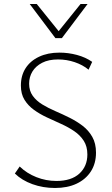

<svg xmlns="http://www.w3.org/2000/svg" viewBox="-20 -927 558 956"><path d="M415 -158Q415 -198 397 -226Q379 -254 349.5 -274Q320 -294 284.5 -310Q249 -326 213.5 -342.5Q178 -359 149 -380Q120 -401 102 -430Q84 -459 84 -501Q84 -551 107.5 -587.5Q131 -624 174.5 -644.5Q218 -665 276 -665Q320 -665 363 -653.5Q406 -642 439 -619L421 -580Q392 -604 352 -617.5Q312 -631 269 -631Q222 -631 190 -614.5Q158 -598 141.5 -571Q125 -544 125 -510Q125 -475 143 -450Q161 -425 190.5 -407Q220 -389 256 -373.5Q292 -358 327 -340.5Q362 -323 391.5 -300.5Q421 -278 439.5 -245.5Q458 -213 458 -167Q458 -113 432.5 -73.5Q407 -34 361.5 -12.5Q316 9 254 9Q194 9 141.5 -10Q89 -29 54 -63L78 -98Q113 -64 161 -45Q209 -26 261 -26Q335 -26 375 -62.5Q415 -99 415 -158ZM256 -737 265 -763 381 -907H416L288 -737ZM256 -737 128 -907H163L280 -762L288 -737Z"/></svg>

Font: Ysabeau ExtraLight
Style: Regular
Weight: 250
Designer: Christian Thalmann (Catharsis Fonts)
Version: Version 2.002